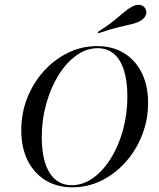

<svg xmlns="http://www.w3.org/2000/svg" viewBox="-20 -776 667 807"><path d="M284.7 11.3Q219.4 11.3 171 -18.5Q122.6 -48.4 96 -102Q69.4 -155.6 69.4 -228.2Q69.4 -300 94.4 -363.7Q119.4 -427.4 163.7 -476.6Q208.1 -525.8 265.7 -554Q323.4 -582.3 387.9 -582.3Q453.2 -582.3 501.2 -552.8Q549.2 -523.4 575.8 -469.8Q602.4 -416.1 602.4 -343.5Q602.4 -271.8 577 -207.7Q551.6 -143.5 507.7 -94.4Q463.7 -45.2 406.5 -16.9Q349.2 11.3 284.7 11.3ZM281.5 2.4Q328.2 2.4 370.6 -27.4Q412.9 -57.3 445.6 -109.7Q478.2 -162.1 496.8 -229Q515.3 -296 515.3 -370.2Q515.3 -435.5 500.8 -481Q486.3 -526.6 458.5 -550Q430.6 -573.4 390.3 -573.4Q343.5 -573.4 301.2 -543.1Q258.9 -512.9 226.2 -460.5Q193.5 -408.1 174.6 -340.7Q155.6 -273.4 155.6 -199.2Q155.6 -102.4 188.3 -50Q221 2.4 281.5 2.4ZM393.5 -636.3 390.3 -641.1Q434.7 -669.4 459.7 -689.9Q484.7 -710.5 501.6 -725Q518.5 -739.5 535.5 -748.4Q554 -758.1 569.4 -755.2Q584.7 -752.4 591.9 -737.9Q598.4 -724.2 592.3 -710.9Q586.3 -697.6 568.5 -687.1Q552.4 -679 530.2 -673.8Q508.1 -668.5 475.8 -660.9Q443.5 -653.2 393.5 -636.3Z"/></svg>

Font: Playfair 144pt
Style: Italic
Weight: 400
Italic angle: -15.6°
Designer: Claus Eggers Sørensen
Foundry: Claus Eggers Sørensen
Version: Version 2.001;gftools[0.9.30]